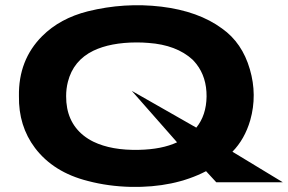

<svg xmlns="http://www.w3.org/2000/svg" viewBox="-20 -709 1120 747"><path d="M884.3 -118.7 1080.1 0H821.3L781.7 -43Q657.2 21.5 488.8 18.1Q401.4 16.1 321.8 -4.9Q188 -38.6 116.2 -133.3Q51.8 -218.8 53.7 -335Q51.3 -475.6 144 -568.4Q213.4 -637.7 321.8 -665Q463.9 -700.2 607.9 -683.1Q752.4 -665.5 843.8 -598.1Q922.4 -542.5 952.1 -439.5Q981.4 -339.4 953.6 -241.2Q932.1 -167.5 884.3 -118.7ZM743.7 -212.4Q782.7 -260.3 783.7 -333.5Q784.2 -408.7 744.1 -460Q736.8 -469.2 729 -477.1Q666.5 -534.2 557.6 -542Q535.6 -543.9 511.2 -543.9Q409.7 -543.5 343.3 -511.7Q265.1 -473.6 244.1 -390.6Q237.3 -363.8 237.3 -335Q236.8 -236.8 304.7 -182.1Q322.3 -168 343.3 -157.7Q414.1 -123.5 520.5 -126Q609.9 -127.9 668.9 -155.3L492.7 -355.5Z"/></svg>

Font: REH Gaming
Style: Gaming
Weight: 700
Designer: Astigmatic (AOETI)
Foundry: Astigmatic (AOETI)
Version: Version 1.001 2011